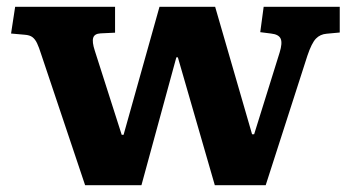

<svg xmlns="http://www.w3.org/2000/svg" viewBox="-20 -544 1023 564"><path d="M230 0 100.5 -386Q94.5 -405 89 -416.7Q83.5 -428.5 75.5 -434.7Q67.5 -441 52 -442L12.5 -445.5L24.5 -524H318V-448L275.5 -446Q257.5 -445 253.8 -433Q250 -421 258.5 -395L337.5 -148H343L448.5 -524H612L720.5 -149.5H726.5L801.5 -390Q810 -417.5 804.5 -430.2Q799 -443 776 -445.5L744.5 -449.5L754.5 -524H978V-448.5L940 -445Q920.5 -443.5 908 -430.5Q895.5 -417.5 883 -380.5L760.5 0H611L502.5 -375.5H498L395.5 0Z"/></svg>

Font: Literata Variable Black
Style: Regular
Weight: 900
Designer: Latin by Veronika Burian and Jose Scaglione. Greek by Irene Vlachou. Cyrillic by Vera Evstafieva.
Foundry: TypeTogether
Version: Version 3.021